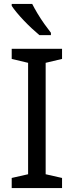

<svg xmlns="http://www.w3.org/2000/svg" viewBox="-20 -964 379 984"><path d="M298 0H40V-52L124 -71V-642L40 -662V-714H298V-662L214 -642V-71L298 -52ZM145 -944Q156 -922 172.5 -894.5Q189 -867 207.5 -841Q226 -815 241 -796V-784H182Q165 -798 144 -817.5Q123 -837 102.5 -858.5Q82 -880 65.5 -900Q49 -920 40 -934V-944Z"/></svg>

Font: Noto Sans Georgian
Style: Regular
Weight: 400
Designer: Monotype Design Team, Akaki Razmadze
Foundry: Google LLC
Version: Version 2.002